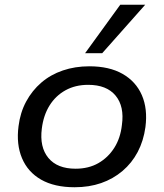

<svg xmlns="http://www.w3.org/2000/svg" viewBox="-20 -779 689 808"><path d="M294 9Q209 9 153 -23Q97 -55 72.5 -113.5Q48 -172 58 -248Q65 -305 90 -351.5Q115 -398 154 -431.5Q193 -465 244.5 -482.5Q296 -500 356 -500Q440 -500 496 -468Q552 -436 577 -378.5Q602 -321 592 -244Q584 -186 559.5 -139.5Q535 -93 495.5 -59.5Q456 -26 405.5 -8.5Q355 9 294 9ZM298 -69Q353 -69 394 -92.5Q435 -116 461 -157Q487 -198 493 -253Q504 -331 466.5 -376.5Q429 -422 351 -422Q297 -422 255.5 -399Q214 -376 188.5 -335Q163 -294 156 -238Q146 -160 183.5 -114.5Q221 -69 298 -69ZM338 -555 486 -759H591L410 -555Z"/></svg>

Font: Nunito Sans 10pt SemiExpanded Medium
Style: Italic
Weight: 500
Width: 6
Italic angle: -9°
Designer: Vernon Adams
Foundry: Vernon Adams
Version: Version 3.101;gftools[0.9.27]